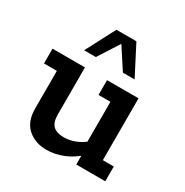

<svg xmlns="http://www.w3.org/2000/svg" viewBox="-148 -737 833 866"><g transform="rotate(30 268.5 -303.5)"><path d="M209 10Q151 10 112 -24Q73 -58 73 -128V-322H6V-399H175V-154Q175 -114 193 -96Q211 -78 250 -78Q279 -78 309.5 -90Q340 -102 371 -130L352 -97V-322H290V-399H454V-77H511V0H360V-61L380 -64Q342 -26 297.5 -8Q253 10 209 10ZM133 -464 213 -617H317L396 -464H335L264 -573L194 -464Z"/></g></svg>

Font: Rokkitt SemiBold
Style: Regular
Weight: 600
Designer: Vernon Adams
Foundry: Vernon Adams
Version: Version 3.103